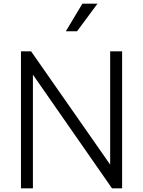

<svg xmlns="http://www.w3.org/2000/svg" viewBox="-20 -1024 777 1044"><path d="M94 0V-745H149L579 -129V-745H644V0H589L159 -618V0ZM338 -854 428 -1004H510L399 -854Z"/></svg>

Font: Plus Jakarta Sans Light
Style: Regular
Weight: 300
Designer: Gumpita Rahayu
Foundry: Tokotype
Version: Version 2.006; ttfautohint (v1.8.4.7-5d5b)